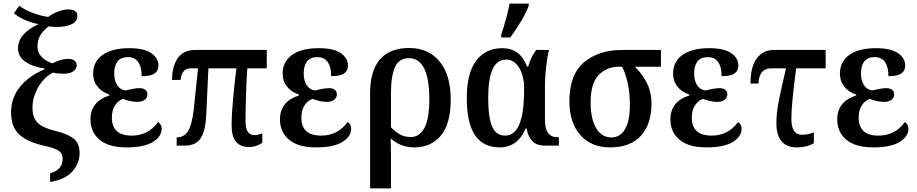

<svg xmlns="http://www.w3.org/2000/svg" viewBox="-20 -816 5140 1076"><path d="M261 155Q298 144 314.5 124Q331 104 331 75Q331 45 310.5 30Q290 15 233 2Q135 -19 88.5 -61.5Q42 -104 42 -188Q42 -268 92.5 -330Q143 -392 229 -427V-432Q159 -443 120 -471.5Q81 -500 81 -545Q81 -588 111.5 -622Q142 -656 196 -681Q160 -687 121.5 -703.5Q83 -720 58 -742L88 -784Q114 -763 160.5 -745Q207 -727 250 -721Q272 -738 303 -750.5Q334 -763 363 -763Q414 -763 414 -727Q414 -698 384 -681.5Q354 -665 299 -665Q285 -665 252 -668Q221 -644 205.5 -617.5Q190 -591 190 -556Q190 -521 214 -496.5Q238 -472 275 -461Q292 -471 316 -478.5Q340 -486 363 -486Q385 -486 397.5 -476.5Q410 -467 410 -451Q410 -431 391.5 -417Q373 -403 340 -403Q300 -403 278 -409Q250 -397 223 -367Q196 -337 179 -296.5Q162 -256 162 -213Q162 -171 177 -146Q192 -121 221 -106.5Q250 -92 303 -79Q368 -62 397 -35.5Q426 -9 426 41Q426 99 386.5 144Q347 189 261 204Z M487 -147Q487 -247 593 -281V-286Q551 -300 526.5 -330.5Q502 -361 502 -403Q502 -471 555 -508.5Q608 -546 704 -546Q788 -546 828 -518Q868 -490 868 -449Q868 -419 846 -404Q824 -389 774 -389Q774 -441 754.5 -468.5Q735 -496 697 -496Q657 -496 638.5 -471.5Q620 -447 620 -405Q620 -365 636.5 -339Q653 -313 684 -309Q734 -322 762 -322Q782 -322 794 -313Q806 -304 806 -287Q806 -268 790.5 -256.5Q775 -245 749 -245Q731 -245 708 -250Q685 -255 670 -262Q643 -253 625 -226Q607 -199 607 -157Q607 -56 718 -56Q811 -56 866 -132Q874 -128 880 -118Q886 -108 886 -95Q886 -51 837 -20.5Q788 10 689 10Q590 10 538.5 -32.5Q487 -75 487 -147Z M1278 -113Q1278 -174 1287.5 -275Q1297 -376 1305 -433H1148L1136 -173Q1132 -85 1105.5 -42.5Q1079 0 1015 0H970V-46Q1011 -46 1033 -80Q1055 -114 1065 -196L1090 -433H1048Q999 -433 992 -368H944Q944 -442 975.5 -489Q1007 -536 1074 -536H1475V-433H1366Q1362 -381 1359 -292.5Q1356 -204 1356 -138Q1356 -95 1369 -77Q1382 -59 1406 -59Q1426 -59 1450 -69V-16Q1437 -6 1416.5 1Q1396 8 1374 8Q1328 8 1303 -21.5Q1278 -51 1278 -113Z M1549 -147Q1549 -247 1655 -281V-286Q1613 -300 1588.5 -330.5Q1564 -361 1564 -403Q1564 -471 1617 -508.5Q1670 -546 1766 -546Q1850 -546 1890 -518Q1930 -490 1930 -449Q1930 -419 1908 -404Q1886 -389 1836 -389Q1836 -441 1816.5 -468.5Q1797 -496 1759 -496Q1719 -496 1700.5 -471.5Q1682 -447 1682 -405Q1682 -365 1698.5 -339Q1715 -313 1746 -309Q1796 -322 1824 -322Q1844 -322 1856 -313Q1868 -304 1868 -287Q1868 -268 1852.5 -256.5Q1837 -245 1811 -245Q1793 -245 1770 -250Q1747 -255 1732 -262Q1705 -253 1687 -226Q1669 -199 1669 -157Q1669 -56 1780 -56Q1873 -56 1928 -132Q1936 -128 1942 -118Q1948 -108 1948 -95Q1948 -51 1899 -20.5Q1850 10 1751 10Q1652 10 1600.5 -32.5Q1549 -75 1549 -147Z M2054 -291Q2054 -547 2274 -547Q2381 -547 2443.5 -471.5Q2506 -396 2506 -258Q2506 -123 2451 -56.5Q2396 10 2300 10Q2227 10 2169 -40Q2171 -4 2171 49V240H2054ZM2386 -259Q2386 -490 2271 -490Q2216 -490 2193.5 -439.5Q2171 -389 2171 -293V-103Q2195 -77 2221.5 -62.5Q2248 -48 2282 -48Q2330 -48 2358 -98Q2386 -148 2386 -259Z M2596 -267Q2596 -407 2649 -476.5Q2702 -546 2795 -546Q2895 -546 2934 -443H2940Q2957 -501 2985 -536H3057Q3048 -505 3041 -445Q3034 -385 3034 -337V-145Q3034 -95 3051.5 -71Q3069 -47 3105 -47H3112V0H3036Q2986 0 2962.5 -26Q2939 -52 2931 -96H2926Q2881 10 2780 10Q2689 10 2642.5 -57.5Q2596 -125 2596 -267ZM2917 -309V-347Q2908 -415 2881 -448.5Q2854 -482 2818 -482Q2765 -482 2740.5 -428Q2716 -374 2716 -266Q2716 -158 2738 -107Q2760 -56 2811 -56Q2917 -56 2917 -309ZM2789 -621Q2823 -726 2836 -796H2943V-784Q2931 -749 2901 -698.5Q2871 -648 2840 -606H2789Z M3171 -249Q3171 -398 3253 -467Q3335 -536 3467 -536H3684V-442H3538Q3577 -405 3604 -353Q3631 -301 3631 -235Q3631 -121 3572 -55.5Q3513 10 3398 10Q3293 10 3232 -59.5Q3171 -129 3171 -249ZM3510 -227Q3510 -299 3496.5 -356Q3483 -413 3466 -442H3448Q3379 -442 3334.5 -395Q3290 -348 3290 -242Q3290 -151 3320.5 -98.5Q3351 -46 3406 -46Q3456 -46 3483 -92.5Q3510 -139 3510 -227Z M3737 -147Q3737 -247 3843 -281V-286Q3801 -300 3776.5 -330.5Q3752 -361 3752 -403Q3752 -471 3805 -508.5Q3858 -546 3954 -546Q4038 -546 4078 -518Q4118 -490 4118 -449Q4118 -419 4096 -404Q4074 -389 4024 -389Q4024 -441 4004.5 -468.5Q3985 -496 3947 -496Q3907 -496 3888.5 -471.5Q3870 -447 3870 -405Q3870 -365 3886.5 -339Q3903 -313 3934 -309Q3984 -322 4012 -322Q4032 -322 4044 -313Q4056 -304 4056 -287Q4056 -268 4040.5 -256.5Q4025 -245 3999 -245Q3981 -245 3958 -250Q3935 -255 3920 -262Q3893 -253 3875 -226Q3857 -199 3857 -157Q3857 -56 3968 -56Q4061 -56 4116 -132Q4124 -128 4130 -118Q4136 -108 4136 -95Q4136 -51 4087 -20.5Q4038 10 3939 10Q3840 10 3788.5 -32.5Q3737 -75 3737 -147Z M4331 -125Q4331 -181 4344 -248.5Q4357 -316 4385 -433H4303Q4266 -433 4248.5 -409.5Q4231 -386 4231 -348H4186Q4186 -443 4221.5 -489.5Q4257 -536 4315 -536H4607V-433H4442Q4415 -234 4415 -149Q4415 -61 4474 -61Q4510 -61 4541 -74V-14Q4503 10 4446 10Q4388 10 4359.5 -25Q4331 -60 4331 -125Z M4672 -147Q4672 -247 4778 -281V-286Q4736 -300 4711.5 -330.5Q4687 -361 4687 -403Q4687 -471 4740 -508.5Q4793 -546 4889 -546Q4973 -546 5013 -518Q5053 -490 5053 -449Q5053 -419 5031 -404Q5009 -389 4959 -389Q4959 -441 4939.5 -468.5Q4920 -496 4882 -496Q4842 -496 4823.5 -471.5Q4805 -447 4805 -405Q4805 -365 4821.5 -339Q4838 -313 4869 -309Q4919 -322 4947 -322Q4967 -322 4979 -313Q4991 -304 4991 -287Q4991 -268 4975.5 -256.5Q4960 -245 4934 -245Q4916 -245 4893 -250Q4870 -255 4855 -262Q4828 -253 4810 -226Q4792 -199 4792 -157Q4792 -56 4903 -56Q4996 -56 5051 -132Q5059 -128 5065 -118Q5071 -108 5071 -95Q5071 -51 5022 -20.5Q4973 10 4874 10Q4775 10 4723.5 -32.5Q4672 -75 4672 -147Z"/></svg>

Font: Noto Serif NarrowSemiBold
Style: Regular
Weight: 600
Width: 4
Designer: Monotype Design Team
Foundry: Monotype Imaging Inc.
Version: Version 1.001